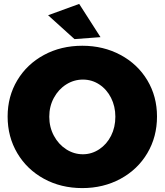

<svg xmlns="http://www.w3.org/2000/svg" viewBox="-20 -948 842 982"><path d="M783 -352Q783 -248 733.5 -164.5Q684 -81 596.5 -33.5Q509 14 401 14Q292 14 205 -33.5Q118 -81 68.5 -164.5Q19 -248 19 -352Q19 -455 68.5 -537.5Q118 -620 205 -667Q292 -714 401 -714Q509 -714 596.5 -667Q684 -620 733.5 -537.5Q783 -455 783 -352ZM232 -351Q232 -298 255.5 -254Q279 -210 318.5 -184.5Q358 -159 404 -159Q449 -159 487.5 -184.5Q526 -210 548 -253.5Q570 -297 570 -351Q570 -404 548 -447.5Q526 -491 488 -516Q450 -541 404 -541Q358 -541 318.5 -516Q279 -491 255.5 -447.5Q232 -404 232 -351ZM385 -928 494 -758 361 -748 226 -870Z"/></svg>

Font: Gontserrat ExtraBold
Style: Regular
Weight: 800
Designer: Julieta Ulanovsky
Foundry: Julieta Ulanovsky
Version: Version 6.001